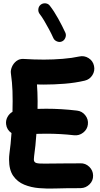

<svg xmlns="http://www.w3.org/2000/svg" viewBox="-20 -1074 596 1149"><path d="M16.6 -330.1Q13.7 -353.5 24.7 -373.8Q35.6 -394 54.7 -404.8Q55.7 -438 55.7 -468.8Q55.7 -503.4 54.7 -529.3Q53.7 -555.2 51.5 -580.3Q49.3 -605.5 44.9 -637.7Q43 -653.3 51.3 -673.6Q59.6 -693.8 77.9 -708.5Q96.2 -723.1 123 -721.2Q153.3 -719.2 183.3 -718.3Q213.4 -717.3 242.7 -717.3Q297.9 -717.3 355 -721.9Q412.1 -726.6 453.6 -735.8Q483.9 -742.7 510 -726.3Q536.1 -710 542.5 -680.2Q549.3 -650.4 533 -624.3Q516.6 -598.1 486.8 -591.3Q430.7 -578.1 367.2 -573Q303.7 -567.9 242.7 -567.9Q232.4 -567.9 221.7 -568.1Q210.9 -568.4 201.2 -568.8Q202.6 -545.9 203.9 -521.7Q205.1 -497.6 205.1 -468.8Q205.1 -446.3 204.6 -422.4Q229.5 -423.3 256.3 -423.3Q348.1 -423.3 440.9 -412.1Q471.2 -408.7 490.5 -384Q509.8 -359.4 505.9 -329.1Q502.4 -299.3 477.8 -280.3Q453.1 -261.2 422.9 -264.6Q342.8 -273.9 256.3 -273.9Q224.6 -273.9 197.8 -272.9Q195.3 -237.3 191.9 -203.4Q188.5 -169.4 184.1 -139.2Q182.6 -129.9 182.6 -119.6Q182.6 -103 197.8 -98.4Q212.9 -93.8 257.1 -95Q301.3 -96.2 387.2 -96.2Q406.7 -96.2 425 -96.2Q443.4 -96.2 460.9 -96.7Q491.7 -97.7 514.2 -75.9Q536.6 -54.2 537.1 -23.9Q538.1 6.8 516.1 28.8Q494.1 50.8 463.9 51.8Q444.8 52.2 425.8 52.2Q406.7 52.2 387.2 52.2Q353 52.2 307.1 54Q261.2 55.7 213.6 51.8Q166 47.9 125.2 31.2Q84.5 14.6 59.3 -21.2Q34.2 -57.1 34.2 -119.6Q34.2 -127.9 34.7 -137Q35.2 -146 36.6 -156.2Q40.5 -182.6 43.5 -213.6Q46.4 -244.6 48.8 -277.8Q20.5 -296.9 16.6 -330.1ZM223.6 -1045.9Q236.3 -1055.7 252.7 -1054Q269 -1052.2 278.3 -1039.6Q303.2 -1007.8 328.1 -962.9Q353 -918 371.1 -878.4Q377.4 -864.7 371.3 -848.6Q365.2 -832.5 351.1 -826.2Q337.4 -819.8 321.5 -825.9Q305.7 -832 299.3 -846.2Q288.6 -870.1 273.9 -897.7Q259.3 -925.3 244.4 -950.2Q229.5 -975.1 216.8 -991.2Q207.5 -1003.9 209.5 -1020Q211.4 -1036.1 223.6 -1045.9Z"/></svg>

Font: Mikhak-DS2-FD ExtraBold
Style: Regular
Weight: 800
Designer: Amin Abedi
Version: Version 3.2